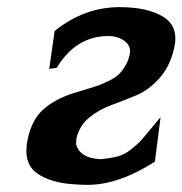

<svg xmlns="http://www.w3.org/2000/svg" viewBox="-20 -508 511 538"><path d="M430 -180 414 -55Q314 9 228 10Q207 10 197 9Q123 6 83 -23Q43 -52 58 -120Q70 -174 102 -202Q134 -230 183 -246Q192 -249 215.5 -256Q239 -263 251 -267Q263 -271 282 -280Q301 -289 311.5 -298.5Q322 -308 331.5 -324Q341 -340 344 -359Q347 -380 328.5 -393.5Q310 -407 283 -407Q193 -407 139 -318L118 -315L133 -421Q216 -488 315 -488Q394 -488 438 -460.5Q482 -433 468 -373Q456 -321 426 -288Q396 -255 361 -240.5Q326 -226 292 -213.5Q258 -201 230.5 -179Q203 -157 194 -120V-115Q190 -96 208 -79.5Q226 -63 264 -62Q292 -65 310.5 -70Q329 -75 345.5 -88Q362 -101 370.5 -109.5Q379 -118 398.5 -142Q418 -166 430 -180Z"/></svg>

Font: Coval
Style: ExtraBold Italic
Weight: 800
Foundry: Context Ltd
Version: Version 001.000